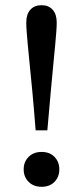

<svg xmlns="http://www.w3.org/2000/svg" viewBox="-20 -710 319 738"><path d="M117 -209Q110 -298 104 -361.5Q98 -425 93.5 -468.5Q89 -512 86.5 -541Q84 -570 82.5 -589Q81 -608 81 -624Q81 -655 96.5 -672.5Q112 -690 140 -690Q167 -690 182.5 -672.5Q198 -655 198 -624Q198 -608 196.5 -589Q195 -570 192.5 -541Q190 -512 185.5 -468.5Q181 -425 175.5 -361.5Q170 -298 162 -209ZM140 8Q109 8 90 -11Q71 -30 71 -59Q71 -88 90 -107Q109 -126 140 -126Q171 -126 189.5 -107Q208 -88 208 -59Q208 -30 189.5 -11Q171 8 140 8Z"/></svg>

Font: Montagu Slab
Style: Regular
Weight: 400
Version: Version 1.000